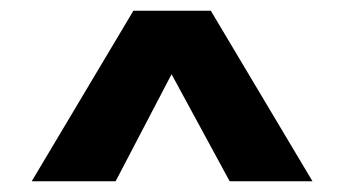

<svg xmlns="http://www.w3.org/2000/svg" viewBox="-20 -864 640 357"><path d="M561 -527H407L299 -726L195 -527H39L228 -844H372Z"/></svg>

Font: Fira Mono
Style: Bold
Weight: 700
Monospace: yes
Designer: Carrois Corporate & Edenspiekermann AG
Foundry: Carrois Corporate GbR & Edenspiekermann AG
Version: Version 3.206